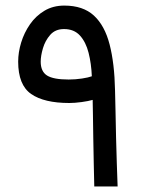

<svg xmlns="http://www.w3.org/2000/svg" viewBox="-20 -671 522 691"><path d="M229.5 -300.3Q138.7 -300.3 92 -332.8Q45.4 -365.2 45.4 -449.2Q45.4 -482.9 56.2 -518.1Q66.9 -553.2 87.9 -583.5Q108.9 -613.8 139.9 -632.3Q170.9 -650.9 211.4 -650.9Q278.8 -650.9 317.9 -615Q356.9 -579.1 374.5 -511Q392.1 -442.9 394 -345.7Q395 -312 395.8 -268.1Q396.5 -224.1 397.7 -176.3Q398.9 -128.4 400.4 -82.5Q401.9 -36.6 403.3 0H319.3Q318.4 -37.6 317.4 -83.5Q316.4 -129.4 315.7 -174.8Q314.9 -220.2 314.5 -256.8Q314 -293.5 313.5 -311.5Q298.8 -307.1 273.9 -303.7Q249 -300.3 229.5 -300.3ZM227.1 -384.8Q251.5 -384.8 275.1 -388.4Q298.8 -392.1 310.5 -396.5Q308.6 -442.4 298.8 -481Q289.1 -519.5 267.8 -543Q246.6 -566.4 210.4 -566.4Q179.2 -566.4 160.9 -545.7Q142.6 -524.9 134.5 -497.3Q126.5 -469.7 126.5 -449.2Q126.5 -413.6 149.4 -399.2Q172.4 -384.8 227.1 -384.8Z"/></svg>

Font: Vazirmatn FD
Style: Regular
Weight: 400
Designer: Saber Rastikerdar
Foundry: Saber Rastikerdar
Version: Version 33.001